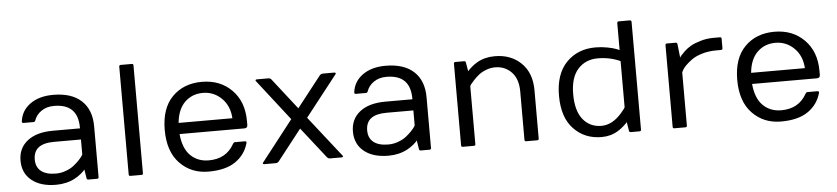

<svg xmlns="http://www.w3.org/2000/svg" viewBox="-43 -946 5259 1207"><g transform="rotate(-5 2586.5 -342.0)"><path d="M60.1 -155C60.1 -102.5 78.9 -61 116.5 -30.5C154.1 -0.1 205.2 15.1 270 15.1C314.3 15.1 354 5.9 389.2 -12.7C402.5 -19.5 415.9 -28.4 429.2 -39.3C442.5 -50.2 451.2 -58.8 455.1 -64.9L463.9 -9.8C464.8 -3.3 468.6 0 475.1 0H529.8C536.6 0 540 -3.3 540 -9.8V-330.1C540 -400.1 519.4 -454.2 478 -492.4C436.7 -530.7 377.3 -549.8 299.8 -549.8C240.6 -549.8 192.1 -536.1 154.3 -508.8C116.5 -481.4 95.1 -445.1 89.8 -399.9C89.2 -393.4 92.6 -390.1 100.1 -390.1H163.1C168.9 -390.1 172.9 -393.4 174.8 -399.9C182.9 -423.3 198 -442.5 220 -457.5C241.9 -472.5 268.6 -480 299.8 -480C400.1 -480 450.2 -430 450.2 -330.1V-325.2H279.8C210.4 -325.2 156.5 -310 117.9 -279.5C79.3 -249.1 60.1 -207.6 60.1 -155ZM149.9 -154.8C149.9 -221.5 193.2 -254.9 279.8 -254.9H450.2V-160.2C450.2 -159.5 447.8 -155.7 443.1 -148.7C438.4 -141.7 431 -133 420.9 -122.6C410.8 -112.1 399.3 -102 386.5 -92C373.6 -82.1 357.2 -73.5 337.2 -66.2C317.1 -58.8 296.4 -55.2 274.9 -55.2C234.9 -55.2 204 -63.6 182.4 -80.6C160.7 -97.5 149.9 -122.2 149.9 -154.8Z M730 -9.8C730 -3.3 733.2 0 739.7 0H810.1C816.6 0 819.8 -3.3 819.8 -9.8V-689.9C819.8 -696.8 816.6 -700.2 810.1 -700.2H739.7C733.2 -700.2 730 -696.8 730 -689.9Z M1051.5 -57.9C1099.2 -8.5 1159.3 16.1 1231.9 16.1C1304.5 16.1 1361.5 1.8 1402.8 -26.9C1444.2 -55.5 1471.5 -93.9 1484.9 -142.1C1486.8 -149.9 1483.6 -153.8 1475.1 -153.8H1412.1C1407.9 -153.8 1403.8 -150.6 1399.9 -144C1366.7 -84.1 1313.3 -54.2 1239.7 -54.2C1193.2 -54.2 1154.8 -69.2 1124.5 -99.1C1094.2 -129.1 1076.3 -174.3 1070.8 -234.9H1480C1493.3 -234.9 1500 -241.5 1500 -254.9V-279.8C1500 -361.2 1475.7 -426.5 1427 -475.8C1378.3 -525.1 1315.5 -549.8 1238.5 -549.8C1161.5 -549.8 1099.2 -525.6 1051.5 -477.3C1003.8 -429 980 -359.3 980 -268.3C980 -177.3 1003.8 -107.2 1051.5 -57.9ZM1070.8 -305.2C1076.3 -362.5 1094.4 -405.9 1125 -435.5C1155.6 -465.2 1193.6 -480 1239 -480C1284.4 -480 1323.6 -463.9 1356.4 -431.9C1389.3 -399.8 1407.2 -357.6 1410.2 -305.2Z M1585.4 0H1657.2C1665.4 0 1672 -3.3 1677.2 -9.8L1828.6 -203.1L1980.5 -9.8C1985.7 -3.3 1992.4 0 2000.5 0H2072.3C2078.8 0 2082 -2.1 2082 -6.3C2082 -7.6 2081.5 -8.8 2080.6 -9.8L1878.4 -267.1L2080.6 -524.9C2081.5 -525.9 2082 -527 2082 -528.3C2082 -532.9 2078.8 -535.2 2072.3 -535.2H2000.5C1992.4 -534.8 1985.7 -531.4 1980.5 -524.9L1828.6 -331.1L1677.2 -524.9C1672 -531.7 1665.4 -535.2 1657.2 -535.2H1585.4C1578.9 -535.2 1575.7 -532.9 1575.7 -528.3C1576 -527 1576.7 -525.9 1577.6 -524.9L1778.3 -267.1L1577.6 -9.8C1576.3 -8.8 1576 -6.9 1576.7 -4.2C1577.3 -1.4 1580.2 0 1585.4 0Z M2157.7 -155C2157.7 -102.5 2176.5 -61 2214.1 -30.5C2251.7 -0.1 2302.9 15.1 2367.7 15.1C2411.9 15.1 2451.7 5.9 2486.8 -12.7C2500.2 -19.5 2513.5 -28.4 2526.9 -39.3C2540.2 -50.2 2548.8 -58.8 2552.7 -64.9L2561.5 -9.8C2562.5 -3.3 2566.2 0 2572.8 0H2627.4C2634.3 0 2637.7 -3.3 2637.7 -9.8V-330.1C2637.7 -400.1 2617 -454.2 2575.7 -492.4C2534.3 -530.7 2474.9 -549.8 2397.5 -549.8C2338.2 -549.8 2289.7 -536.1 2252 -508.8C2214.2 -481.4 2192.7 -445.1 2187.5 -399.9C2186.8 -393.4 2190.3 -390.1 2197.8 -390.1H2260.7C2266.6 -390.1 2270.5 -393.4 2272.5 -399.9C2280.6 -423.3 2295.7 -442.5 2317.6 -457.5C2339.6 -472.5 2366.2 -480 2397.5 -480C2497.7 -480 2547.9 -430 2547.9 -330.1V-325.2H2377.4C2308.1 -325.2 2254.2 -310 2215.6 -279.5C2177 -249.1 2157.7 -207.6 2157.7 -155ZM2247.6 -154.8C2247.6 -221.5 2290.9 -254.9 2377.4 -254.9H2547.9V-160.2C2547.9 -159.5 2545.5 -155.7 2540.8 -148.7C2536.1 -141.7 2528.6 -133 2518.6 -122.6C2508.5 -112.1 2497 -102 2484.1 -92C2471.3 -82.1 2454.8 -73.5 2434.8 -66.2C2414.8 -58.8 2394 -55.2 2372.6 -55.2C2332.5 -55.2 2301.7 -63.6 2280 -80.6C2258.4 -97.5 2247.6 -122.2 2247.6 -154.8Z M2827.6 -9.8C2827.6 -3.3 2830.9 0 2837.4 0H2907.7C2914.2 0 2917.5 -3.3 2917.5 -9.8V-375C2917.5 -379.6 2927.1 -392.1 2946.3 -412.6C2955.7 -423 2966.6 -433.2 2979 -443.1C2991.4 -453 3006.9 -461.7 3025.6 -469C3044.4 -476.3 3063.3 -480 3082.5 -480C3124.5 -480 3159.2 -465.7 3186.5 -437C3213.9 -408.4 3227.5 -367.7 3227.5 -314.9V-9.8C3227.5 -3.3 3230.8 0 3237.3 0H3307.6C3314.1 0 3317.4 -3.3 3317.4 -9.8V-314.9C3317.4 -388.2 3295.9 -445.6 3252.9 -487.3C3210 -529 3154.8 -549.8 3087.4 -549.8C3045.1 -549.8 3008 -540.7 2976.1 -522.5C2963.7 -515.6 2951 -506.6 2938 -495.4C2925 -484.1 2916.5 -475.7 2912.6 -470.2L2903.3 -524.9C2902.7 -531.7 2899.1 -535.2 2892.6 -535.2H2837.4C2830.9 -535.2 2827.6 -531.7 2827.6 -524.9Z M3536.9 -57.4C3582.9 -9 3641.6 15.1 3712.9 15.1C3751.3 15.1 3785.6 5.9 3815.9 -12.7C3827.6 -19.5 3839.9 -28.6 3852.8 -39.8C3865.6 -51 3874 -59.4 3877.9 -64.9L3886.7 -9.8C3887.7 -3.3 3891.4 0 3897.9 0H3952.6C3959.5 0 3962.9 -3.3 3962.9 -9.8V-689.9C3962.6 -696.8 3959.1 -700.2 3952.6 -700.2H3882.8C3876 -699.9 3872.6 -696.5 3872.6 -689.9V-520L3853.5 -527.8C3841.8 -532.7 3823.4 -537.6 3798.3 -542.5C3773.3 -547.4 3748 -549.8 3722.7 -549.8C3647.5 -549.8 3586.2 -525.5 3538.8 -476.8C3491.5 -428.1 3467.8 -358.2 3467.8 -266.8C3467.8 -175.5 3490.8 -105.7 3536.9 -57.4ZM3605.7 -427C3637.8 -462.3 3679.4 -480 3730.7 -480C3782 -480 3829.3 -470.1 3872.6 -450.2V-160.2C3872.6 -155.9 3863.4 -143.4 3845.2 -122.6C3805.8 -77.6 3763.3 -55.2 3717.8 -55.2C3669.6 -55.2 3630.9 -73.2 3601.6 -109.1C3572.3 -145.1 3557.6 -198.2 3557.6 -268.6C3557.6 -338.9 3573.6 -391.7 3605.7 -427Z M4162.6 -9.8C4162.6 -3.3 4165.9 0 4172.4 0H4242.7C4249.2 0 4252.4 -3.3 4252.4 -9.8V-345.2L4258.3 -357.9C4268.1 -376.8 4289.4 -398.3 4322.3 -422.4C4338.5 -434.1 4360.4 -444.1 4387.7 -452.4C4415 -460.7 4445 -464.8 4477.5 -464.8H4507.3C4514.2 -464.8 4517.6 -468.3 4517.6 -475.1V-535.2C4517.6 -541.7 4514.2 -544.9 4507.3 -544.9H4467.3C4438.6 -544.9 4411.4 -541.1 4385.5 -533.4C4359.6 -525.8 4338.8 -517.5 4323 -508.5C4307.2 -499.6 4292.9 -488.9 4280 -476.6C4267.2 -464.2 4259 -455.7 4255.4 -451.2L4247.6 -439.9L4238.3 -524.9C4237.6 -531.7 4234 -535.2 4227.5 -535.2H4172.4C4165.9 -535.2 4162.6 -531.7 4162.6 -524.9Z M4664.3 -57.9C4712 -8.5 4772.1 16.1 4844.7 16.1C4917.3 16.1 4974.3 1.8 5015.6 -26.9C5057 -55.5 5084.3 -93.9 5097.7 -142.1C5099.6 -149.9 5096.4 -153.8 5087.9 -153.8H5024.9C5020.7 -153.8 5016.6 -150.6 5012.7 -144C4979.5 -84.1 4926.1 -54.2 4852.5 -54.2C4806 -54.2 4767.6 -69.2 4737.3 -99.1C4707 -129.1 4689.1 -174.3 4683.6 -234.9H5092.8C5106.1 -234.9 5112.8 -241.5 5112.8 -254.9V-279.8C5112.8 -361.2 5088.5 -426.5 5039.8 -475.8C4991.1 -525.1 4928.3 -549.8 4851.3 -549.8C4774.3 -549.8 4712 -525.6 4664.3 -477.3C4616.6 -429 4592.8 -359.3 4592.8 -268.3C4592.8 -177.3 4616.6 -107.2 4664.3 -57.9ZM4683.6 -305.2C4689.1 -362.5 4707.2 -405.9 4737.8 -435.5C4768.4 -465.2 4806.4 -480 4851.8 -480C4897.2 -480 4936.4 -463.9 4969.2 -431.9C5002.1 -399.8 5020 -357.6 5022.9 -305.2Z"/></g></svg>

Font: Numans
Style: Regular
Weight: 400
Designer: Jovanny Lemonad
Foundry: Jovanny Lemonad
Version: Version 001.001